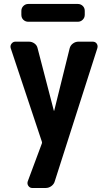

<svg xmlns="http://www.w3.org/2000/svg" viewBox="-20 -730 540 970"><path d="M448.2 -519.5Q461.9 -519.5 468.8 -509.3Q475.6 -499 471.7 -486.3L256.8 185.5Q252.9 200.2 239.7 210Q226.6 219.7 210.9 219.7H142.6Q130.9 219.7 123.5 209.5Q116.2 199.2 120.1 186.5L191.4 -4.9Q193.4 -9.8 191.4 -14.6L34.2 -486.3Q30.3 -499 38.1 -509.3Q45.9 -519.5 57.6 -519.5H126Q141.6 -519.5 154.3 -510.3Q167 -501 169.9 -486.3L252 -170.9Q252 -169.9 252.9 -169.9Q253.9 -169.9 253.9 -170.9L332 -486.3Q335.9 -501 348.6 -510.3Q361.3 -519.5 376 -519.5ZM123 -710H373Q387.7 -710 397.9 -700.2Q408.2 -690.4 408.2 -674.8V-655.3Q408.2 -640.6 397.9 -630.4Q387.7 -620.1 373 -620.1H123Q108.4 -620.1 98.1 -629.9Q87.9 -639.6 87.9 -655.3V-674.8Q87.9 -689.5 98.1 -699.7Q108.4 -710 123 -710Z"/></svg>

Font: Rounded-L Mgen+ 1m bold
Style: Bold
Weight: 700
Designer: [Source Han Sans]
Ryoko NISHIZUKA  (kana & ideographs); Paul D. Hunt (Latin, Greek & Cyrillic); Wenlong ZHANG  (bopomofo
Version: Version 1.059.20150602